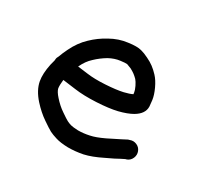

<svg xmlns="http://www.w3.org/2000/svg" viewBox="-111 -653 826 787"><g transform="rotate(30 301.5 -259.0)"><path d="M161 -318C161 -318.7 161.3 -319.3 162 -320C171.3 -340 183.3 -356.7 198 -370C213.3 -384.7 230 -397.3 248 -408C265.3 -417.3 282.3 -423 299 -425C314.3 -427 324.7 -427.7 330 -427C336 -425 343 -422.3 351 -419C359.7 -414.3 366.7 -410 372 -406C377.3 -402 383 -397 389 -391C393.7 -385.7 398.7 -377.7 404 -367C409.3 -355.7 412.3 -347 413 -341C413 -338.3 413.3 -335.7 414 -333C404.7 -328.3 391.7 -324 375 -320C354.3 -315.3 327.2 -312 293.5 -310C259.8 -308 231.3 -308.7 208 -312C189.3 -314.7 173.7 -316.7 161 -318ZM65 -291C63 -283.7 61 -276 59 -268C52.3 -236 51 -209 55 -187C59.7 -161.7 73.3 -136.3 96 -111C115.3 -89.7 135.3 -72 156 -58C175.3 -44.7 189.3 -35.7 198 -31C207.3 -26.3 218.7 -22 232 -18C246.7 -13.3 266 -10.7 290 -10C313.3 -10 336.7 -12.3 360 -17C384 -22.3 411.3 -32.7 442 -48C470.7 -61.3 490 -71 500 -77L518 -86L525 -88C535 -92 542.2 -99.2 546.5 -109.5C550.8 -119.8 551 -130.2 547 -140.5C543 -150.8 535.8 -158.2 525.5 -162.5C515.2 -166.8 505 -167 495 -163L488 -161C482.7 -158.3 474.3 -154 463 -148C453 -143.3 434.3 -134 407 -120C381.7 -108 360.7 -100.3 344 -97C326 -93 308.3 -91 291 -91C275 -91.7 263.3 -93 256 -95C247.3 -97.7 240.7 -100.3 236 -103C230.7 -105.7 219.3 -113 202 -125C186 -135.7 170.7 -149.3 156 -166C144 -179.3 137 -190.7 135 -200C133.7 -210 134 -223.3 136 -240C151.3 -238 171.7 -235.3 197 -232C225.7 -228 259.3 -227 298 -229C336.7 -231 368.7 -235 394 -241C420.7 -247.7 442 -255.7 458 -265C484 -280.3 496.7 -299.3 496 -322C495.3 -330 494.3 -339.7 493 -351C491 -365.7 485.7 -382.3 477 -401C468.3 -419.7 458.7 -434.7 448 -446C438.7 -456 429.3 -464.5 420 -471.5C410.7 -478.5 399.7 -485 387 -491C373.7 -497.7 361.7 -502.3 351 -505C337 -509 316.3 -509 289 -505C261.7 -501.7 235 -492.7 209 -478C184.3 -464.7 162 -448.3 142 -429C120.7 -409 103 -384.3 89 -355C82.3 -341.7 76.3 -327.7 71 -313L69 -309C66.3 -304.3 65 -298.3 65 -291Z"/></g></svg>

Font: Ruji's Handwriting Font v.2.0
Style: Medium
Weight: 500
Version: Version 2.0